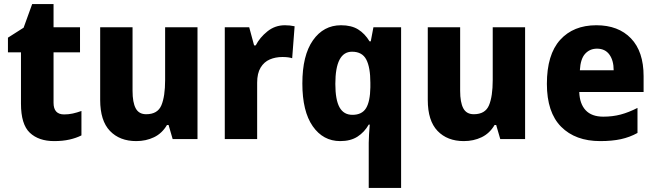

<svg xmlns="http://www.w3.org/2000/svg" viewBox="-20 -683 3219 943"><path d="M295 -121Q317 -121 337.5 -125.5Q358 -130 380 -138V-18Q354 -5 321 2.5Q288 10 246 10Q170 10 126.5 -31Q83 -72 83 -174V-426H19V-498L96 -547L138 -663H243V-549H373V-426H243V-178Q243 -121 295 -121Z M950 -549V0H828L808 -69H800Q776 -28 736.5 -9Q697 10 649 10Q568 10 520 -40Q472 -90 472 -192V-549H631V-237Q631 -180 646.5 -151Q662 -122 698 -122Q754 -122 772.5 -165.5Q791 -209 791 -290V-549Z M1379 -559Q1404 -559 1427 -554L1415 -397Q1397 -403 1367 -403Q1333 -403 1305 -391Q1277 -379 1260 -351Q1243 -323 1243 -277V0H1084V-549H1204L1228 -460H1236Q1256 -499 1293.5 -529Q1331 -559 1379 -559Z M1791 18Q1791 0 1792.5 -22.5Q1794 -45 1796 -71H1791Q1770 -34 1736 -12Q1702 10 1651 10Q1567 10 1516 -63Q1465 -136 1465 -273Q1465 -411 1517 -485Q1569 -559 1655 -559Q1706 -559 1739 -538.5Q1772 -518 1795 -480H1801L1814 -549H1950V240H1791ZM1711 -119Q1758 -119 1778 -152Q1798 -185 1799 -254V-277Q1799 -352 1779 -390.5Q1759 -429 1709 -429Q1627 -429 1627 -271Q1627 -193 1647.5 -156Q1668 -119 1711 -119Z M2559 -549V0H2437L2417 -69H2409Q2385 -28 2345.5 -9Q2306 10 2258 10Q2177 10 2129 -40Q2081 -90 2081 -192V-549H2240V-237Q2240 -180 2255.5 -151Q2271 -122 2307 -122Q2363 -122 2381.5 -165.5Q2400 -209 2400 -290V-549Z M2909 -559Q3017 -559 3079 -494.5Q3141 -430 3141 -309V-231H2825Q2827 -173 2856.5 -141.5Q2886 -110 2943 -110Q2989 -110 3028.5 -120.5Q3068 -131 3111 -153V-30Q3073 -9 3029.5 0.5Q2986 10 2928 10Q2806 10 2736 -60.5Q2666 -131 2666 -271Q2666 -415 2731 -487Q2796 -559 2909 -559ZM2912 -444Q2877 -444 2854 -419Q2831 -394 2828 -338H2994Q2994 -386 2973 -415Q2952 -444 2912 -444Z"/></svg>

Font: Noto Sans Sinhala SemiCondensed ExtraBold
Style: Regular
Weight: 800
Width: 4
Designer: Jelle Bosma - Monotype Design Team
Foundry: Monotype Imaging Inc.
Version: Version 2.006; ttfautohint (v1.8.4.7-5d5b)